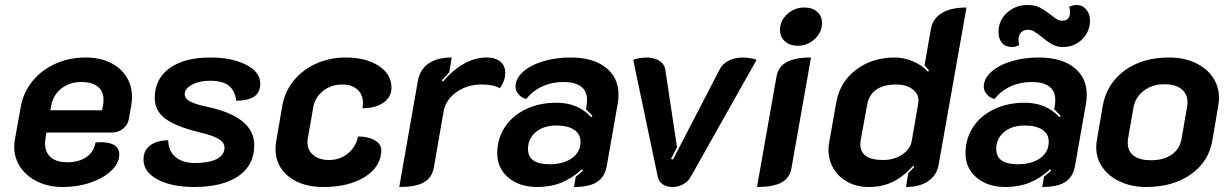

<svg xmlns="http://www.w3.org/2000/svg" viewBox="-20 -739 4919 768"><path d="M37 -151Q37 -169 39 -178L63 -311Q73 -369 109.5 -414Q146 -459 201.5 -484Q257 -509 323 -509Q378 -509 420 -489Q462 -469 485 -433Q508 -397 508 -351Q508 -335 505 -317L495 -261Q490 -238 471.5 -223.5Q453 -209 428 -209H166L162 -187Q160 -173 160 -167Q160 -130 183 -110Q206 -90 249 -90Q296 -90 326 -111Q356 -132 362 -169Q371 -170 386 -170Q420 -170 438.5 -157.5Q457 -145 457 -121Q457 -87 426 -57Q395 -27 343 -9Q291 9 231 9Q175 9 131 -12Q87 -33 62 -69.5Q37 -106 37 -151ZM388 -298 392 -317Q394 -325 394 -340Q394 -374 371 -392.5Q348 -411 305 -411Q259 -411 226 -385.5Q193 -360 185 -317L181 -298Z M554 -101Q554 -137 580 -157Q606 -177 653 -178Q653 -136 681.5 -111.5Q710 -87 759 -87Q816 -87 847 -103Q878 -119 878 -149Q878 -169 854 -183.5Q830 -198 773 -211Q678 -235 638.5 -266.5Q599 -298 599 -347Q599 -423 658 -466Q717 -509 821 -509Q908 -509 964.5 -480Q1021 -451 1021 -405Q1021 -370 998 -353.5Q975 -337 925 -336Q920 -377 895 -396.5Q870 -416 821 -416Q778 -416 748.5 -400.5Q719 -385 719 -362Q719 -345 739.5 -333.5Q760 -322 812 -311Q997 -271 997 -158Q997 -78 933.5 -34.5Q870 9 756 9Q667 9 610.5 -21Q554 -51 554 -101Z M1082 -144Q1082 -159 1085 -175L1109 -315Q1119 -372 1154.5 -416Q1190 -460 1244.5 -484.5Q1299 -509 1363 -509Q1444 -509 1495 -475.5Q1546 -442 1546 -388Q1546 -351 1514 -328.5Q1482 -306 1430 -306Q1432 -320 1432 -326Q1432 -361 1409.5 -381Q1387 -401 1349 -401Q1305 -401 1272.5 -375.5Q1240 -350 1233 -310L1211 -184Q1210 -179 1210 -170Q1210 -138 1233.5 -118.5Q1257 -99 1296 -99Q1340 -99 1372 -125.5Q1404 -152 1412 -193Q1453 -193 1479 -178Q1505 -163 1505 -138Q1505 -95 1475.5 -61.5Q1446 -28 1393.5 -9.5Q1341 9 1274 9Q1187 9 1134.5 -33Q1082 -75 1082 -144Z M1754 -291 1715 -67Q1707 -27 1674.5 -9Q1642 9 1577 9L1651 -413Q1659 -460 1693.5 -484.5Q1728 -509 1787 -509L1777 -450Q1751 -422 1747 -417L1752 -413Q1835 -509 1927 -509Q1962 -509 1981.5 -492.5Q2001 -476 2001 -447Q2001 -431 1995 -415Q1989 -399 1979 -386Q1955 -401 1907 -401Q1848 -401 1805 -370Q1762 -339 1754 -291Z M1969 -126Q1969 -184 1999 -230Q2029 -276 2083 -302Q2137 -328 2205 -328Q2249 -328 2283 -314Q2317 -300 2345 -270L2350 -275Q2347 -279 2324 -302L2327 -322Q2328 -328 2328 -340Q2328 -375 2304 -393Q2280 -411 2234 -411Q2188 -411 2149.5 -393.5Q2111 -376 2085 -343Q2066 -348 2054 -362Q2042 -376 2042 -392Q2042 -424 2071.5 -451Q2101 -478 2151.5 -493.5Q2202 -509 2262 -509Q2352 -509 2403 -469Q2454 -429 2454 -360Q2454 -343 2451 -325L2407 -75Q2399 -31 2368 -11Q2337 9 2276 9L2283 -32Q2302 -47 2312 -57L2308 -62Q2267 -25 2224.5 -8Q2182 9 2129 9Q2058 9 2013.5 -28.5Q1969 -66 1969 -126ZM2302 -172Q2302 -203 2276.5 -220Q2251 -237 2206 -237Q2155 -237 2123.5 -211Q2092 -185 2092 -143Q2092 -82 2178 -82Q2234 -82 2268 -106.5Q2302 -131 2302 -172Z M2611 -32 2513 -499Q2520 -503 2536 -506Q2552 -509 2565 -509Q2596 -509 2616.5 -496.5Q2637 -484 2641 -462L2688 -150L2664 -103L2672 -101L2859 -462Q2870 -484 2895 -496.5Q2920 -509 2951 -509Q2965 -509 2983 -506Q3001 -503 3006 -499L2743 -32Q2733 -13 2713 -2Q2693 9 2670 9Q2646 9 2630.5 -2Q2615 -13 2611 -32Z M3100 -619Q3100 -656 3129 -682.5Q3158 -709 3198 -709Q3229 -709 3248.5 -692Q3268 -675 3268 -647Q3268 -610 3239 -583Q3210 -556 3171 -556Q3140 -556 3120 -573.5Q3100 -591 3100 -619ZM3086 -433Q3093 -472 3126.5 -490.5Q3160 -509 3224 -509L3146 -67Q3139 -27 3106 -9Q3073 9 3008 9Z M3294 -140Q3294 -155 3297 -171L3325 -329Q3339 -410 3403.5 -459.5Q3468 -509 3559 -509Q3596 -509 3632.5 -493.5Q3669 -478 3692 -452L3696 -457Q3692 -463 3678 -477L3704 -625Q3712 -666 3748.5 -687.5Q3785 -709 3846 -709L3734 -77Q3726 -37 3692 -14Q3658 9 3604 9L3613 -46Q3630 -63 3637 -72L3633 -76Q3592 -31 3550 -11Q3508 9 3455 9Q3408 9 3371.5 -10.5Q3335 -30 3314.5 -64Q3294 -98 3294 -140ZM3627 -175 3653 -326Q3654 -330 3654 -337Q3654 -365 3629 -383Q3604 -401 3564 -401Q3515 -401 3485.5 -380.5Q3456 -360 3449 -322L3423 -180Q3421 -168 3421 -163Q3421 -99 3512 -99Q3556 -99 3588.5 -120.5Q3621 -142 3627 -175Z M3842 -126Q3842 -184 3872 -230Q3902 -276 3956 -302Q4010 -328 4078 -328Q4122 -328 4156 -314Q4190 -300 4218 -270L4223 -275Q4220 -279 4197 -302L4200 -322Q4201 -328 4201 -340Q4201 -375 4177 -393Q4153 -411 4107 -411Q4061 -411 4022.5 -393.5Q3984 -376 3958 -343Q3939 -348 3927 -362Q3915 -376 3915 -392Q3915 -424 3944.5 -451Q3974 -478 4024.5 -493.5Q4075 -509 4135 -509Q4225 -509 4276 -469Q4327 -429 4327 -360Q4327 -343 4324 -325L4280 -75Q4272 -31 4241 -11Q4210 9 4149 9L4156 -32Q4175 -47 4185 -57L4181 -62Q4140 -25 4097.5 -8Q4055 9 4002 9Q3931 9 3886.5 -28.5Q3842 -66 3842 -126ZM4175 -172Q4175 -203 4149.5 -220Q4124 -237 4079 -237Q4028 -237 3996.5 -211Q3965 -185 3965 -143Q3965 -82 4051 -82Q4107 -82 4141 -106.5Q4175 -131 4175 -172ZM3974 -611Q3974 -657 4008 -688Q4042 -719 4089 -719Q4120 -719 4140 -708.5Q4160 -698 4184 -679Q4199 -667 4208.5 -661.5Q4218 -656 4229 -656Q4260 -656 4260 -689Q4260 -702 4257 -712Q4271 -719 4287 -719Q4310 -719 4325 -701Q4340 -683 4340 -657Q4340 -613 4309 -582Q4278 -551 4232 -551Q4208 -551 4189 -561.5Q4170 -572 4147 -591Q4129 -606 4117 -613Q4105 -620 4092 -620Q4074 -620 4064 -609Q4054 -598 4054 -579Q4054 -568 4057 -559Q4044 -551 4027 -551Q4002 -551 3988 -567.5Q3974 -584 3974 -611Z M4365 -149Q4365 -166 4367 -175L4391 -316Q4407 -404 4478 -456.5Q4549 -509 4656 -509Q4716 -509 4761.5 -487.5Q4807 -466 4831.5 -429.5Q4856 -393 4856 -347Q4856 -331 4853 -316L4829 -175Q4814 -91 4742.5 -41Q4671 9 4565 9Q4508 9 4462.5 -11.5Q4417 -32 4391 -68Q4365 -104 4365 -149ZM4706 -183 4728 -310Q4730 -322 4730 -329Q4730 -363 4706 -382.5Q4682 -402 4638 -402Q4589 -402 4555.5 -376.5Q4522 -351 4514 -310L4492 -183Q4491 -177 4491 -167Q4491 -134 4515 -116Q4539 -98 4584 -98Q4634 -98 4666.5 -120.5Q4699 -143 4706 -183Z"/></svg>

Font: K2D
Style: Bold Italic
Weight: 700
Italic angle: -10°
Designer: Katatrad Aksorn Co.,Ltd.
Foundry: Cadson Demak Co.,Ltd.
Version: Version 1.000; ttfautohint (v1.6)